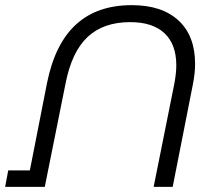

<svg xmlns="http://www.w3.org/2000/svg" viewBox="-33 -726 839 746"><path d="M725 -478Q725 -440 716 -396L638 0H564L644 -399Q652 -441 652 -472Q652 -554 606 -597Q560 -640 473 -640Q369 -640 307.5 -582.5Q246 -525 222 -403L141 0H-13L-1 -64H83L150 -405Q181 -557 263 -631.5Q345 -706 479 -706Q596 -706 660.5 -646.5Q725 -587 725 -478Z"/></svg>

Font: Montserrat Alternates
Style: Italic
Weight: 400
Italic angle: -11.3°
Designer: Julieta Ulanovsky
Foundry: Julieta Ulanovsky
Version: Version 7.200